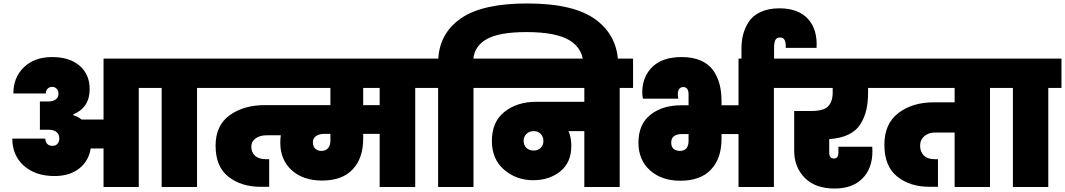

<svg xmlns="http://www.w3.org/2000/svg" viewBox="-20 -1078 6140 1107"><path d="M259 -493Q284 -493 300.5 -504Q317 -515 317 -537Q317 -555 307 -566Q297 -577 281 -577Q264 -577 254 -566Q244 -555 244 -539H57Q57 -632 118 -690.5Q179 -749 281 -749Q381 -749 439 -699Q497 -649 497 -564Q497 -458 402 -418V-414Q431 -405 450 -389H577V-740H1192V-571H1116V0H912V-571H780V0H577V-222H503Q491 -148 435.5 -105.5Q380 -63 295 -63Q184 -63 117.5 -122.5Q51 -182 51 -279H241Q241 -262 251.5 -249.5Q262 -237 282 -237Q301 -237 311.5 -249Q322 -261 322 -280Q322 -303 306 -316.5Q290 -330 259 -330H210V-493Z M2169 -472V-571H2074V-472ZM1833 -208Q1859 -208 1872 -224.5Q1885 -241 1885 -267V-306H1847Q1819 -306 1801.5 -293Q1784 -280 1784 -257Q1784 -233 1798 -220.5Q1812 -208 1833 -208ZM2374 0H2169V-306H2074V-278Q2074 -166 2013.5 -101.5Q1953 -37 1837 -37Q1728 -37 1662 -96.5Q1596 -156 1596 -256Q1596 -278 1599 -298H1517Q1478 -298 1453.5 -280Q1429 -262 1429 -232Q1429 -200 1450.5 -180Q1472 -160 1516 -160H1532V-1H1483Q1371 -1 1297 -59Q1223 -117 1223 -238Q1223 -355 1304 -413.5Q1385 -472 1507 -472H1885V-571H1170V-740H2451V-571H2374Z M2710 -571V0H2506V-571H2429V-740H2507Q2516 -889 2639.5 -973.5Q2763 -1058 3020 -1058Q3292 -1058 3418 -962.5Q3544 -867 3544 -704V-687H3344V-699Q3344 -796 3265.5 -844.5Q3187 -893 3016 -893Q2862 -893 2790 -854.5Q2718 -816 2709 -740H2786V-571Z M3057 -210Q3082 -210 3097.5 -225.5Q3113 -241 3113 -266Q3113 -290 3097.5 -306Q3082 -322 3057 -322Q3032 -322 3015.5 -306Q2999 -290 2999 -266Q2999 -241 3015 -225.5Q3031 -210 3057 -210ZM2764 -571V-740H3630V-571H3553V0H3349V-322H3258Q3274 -285 3274 -237Q3274 -141 3210.5 -90Q3147 -39 3054 -39Q2957 -39 2886.5 -99.5Q2816 -160 2816 -265Q2816 -376 2889 -433.5Q2962 -491 3071 -491H3349V-571Z M3899 -208Q3950 -208 3950 -266V-305H3913Q3850 -305 3850 -256Q3850 -232 3863.5 -220Q3877 -208 3899 -208ZM3903 -36Q3794 -36 3727.5 -96Q3661 -156 3661 -255Q3661 -362 3730.5 -416.5Q3800 -471 3907 -471H3950V-534Q3950 -576 3919 -576Q3904 -576 3896 -565Q3888 -554 3888 -537Q3888 -524 3891 -509H3687Q3683 -529 3683 -545Q3683 -635 3741 -692Q3799 -749 3911 -749Q3974 -749 4020 -729Q4066 -709 4091.5 -673Q4117 -637 4128.5 -593.5Q4140 -550 4140 -496V-471H4238V-740H4520V-571H4442V0H4238V-305H4140V-277Q4140 -165 4079.5 -100.5Q4019 -36 3903 -36Z M4255 -709V-798Q4255 -841 4264.5 -878.5Q4274 -916 4297 -952Q4320 -988 4365.5 -1009Q4411 -1030 4474 -1030Q4582 -1030 4638 -969.5Q4694 -909 4688 -802H4510Q4514 -862 4478 -862Q4458 -862 4450.5 -847.5Q4443 -833 4443 -801V-709Z M4498 -571V-740H5048V-571H4985V-545Q4985 -489 4975 -445Q4965 -401 4941 -362.5Q4917 -324 4871.5 -302Q4826 -280 4761 -276V-199Q4761 -164 4788 -164Q4814 -164 4814 -199V-232H5009Q5010 -220 5010 -206Q5010 -107 4952.5 -49Q4895 9 4792 9Q4681 9 4620 -52.5Q4559 -114 4559 -209V-438H4657Q4729 -438 4755 -465.5Q4781 -493 4781 -545V-571Z M5026 -571V-740H5765V-571H5688V0H5484V-314H5373Q5334 -314 5309.5 -293Q5285 -272 5285 -238Q5285 -203 5306.5 -181.5Q5328 -160 5372 -160H5388V-1H5339Q5227 -1 5153 -60Q5079 -119 5079 -243Q5079 -365 5160 -426.5Q5241 -488 5363 -488H5484V-571Z M5820 0V-571H5743V-740H6100V-571H6024V0Z"/></svg>

Font: Poppins Black
Style: Regular
Weight: 900
Designer: Ninad Kale (Devanagari), Jonny Pinhorn (Latin)
Foundry: Indian Type Foundry
Version: Version 3.200;PS 1.000;hotconv 16.6.54;makeotf.lib2.5.65590